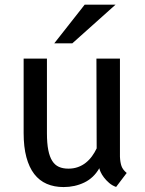

<svg xmlns="http://www.w3.org/2000/svg" viewBox="-20 -774 607 805"><path d="M396.5 -68.8Q373 -27.8 333.5 -8.8Q293.9 10.3 246.6 10.3Q207 10.3 176 -3.2Q145 -16.6 123.5 -44.4Q102.1 -72.3 90.6 -115Q79.1 -157.7 79.1 -216.3V-528.3H176.8V-215.3Q176.8 -173.3 182.4 -145Q188 -116.7 199 -99.4Q210 -82 226.8 -74.5Q243.7 -66.9 266.6 -66.9Q288.6 -66.9 306.9 -73.5Q325.2 -80.1 339.8 -91.8Q354.5 -103.5 365.7 -118.9Q377 -134.3 385.3 -151.9L384.3 -528.3H482.9V-117.2Q483.9 -93.3 489.3 -77.9Q494.6 -62.5 511.2 -48.8L466.8 9.8Q450.2 3.9 437.5 -7.1Q424.8 -18.1 415.8 -30Q406.7 -42 401.9 -52.7Q397 -63.5 396.5 -68.8ZM335 -754.4H464.4L283.2 -592.3H207.5Z"/></svg>

Font: Ufes Sans
Style: Regular
Weight: 400
Designer: Ricardo Esteves, Filipe Motta, Cassio Ferreira, Ana Quintelato & Breno Mello
Foundry: ProDesignUfes - Ricardo Esteves, Filipe Motta, Cassio Ferreira, Ana Quintelato & Breno Mello (This is a derivative work,
Version: Version 2.0